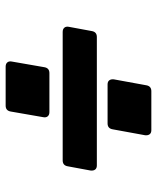

<svg xmlns="http://www.w3.org/2000/svg" viewBox="42 -675 556 680"><g transform="rotate(90 320.0 -335.0)"><path d="M279 -438Q269 -438 264.5 -444Q260 -450 261 -460L282 -575Q285 -593 303 -593H441Q451 -593 455.5 -587Q460 -581 459 -571L438 -456Q435 -438 417 -438ZM93 -279Q83 -279 78 -285Q73 -291 75 -301L90 -382Q93 -400 111 -400H566Q576 -400 580.5 -394Q585 -388 584 -378L569 -297Q566 -279 548 -279ZM216 -77Q206 -77 201 -83Q196 -89 198 -99L218 -214Q221 -232 239 -232H377Q387 -232 392 -226Q397 -220 395 -210L375 -95Q372 -77 354 -77Z"/></g></svg>

Font: Open Sauce Two Black Italic
Style: Regular
Weight: 900
Italic angle: -10°
Designer: Alfredo Marco Pradil
Foundry: Creative Sauce Fz LLC
Version: Version 1.477